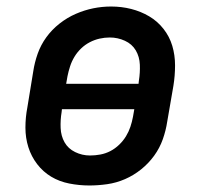

<svg xmlns="http://www.w3.org/2000/svg" viewBox="-20 -561 640 589"><path d="M254 8Q223 8 192.5 2Q162 -4 137 -19Q112 -34 94 -57.5Q76 -81 67 -109.5Q58 -138 58 -169.5Q58 -201 64 -232L82 -342Q86 -369 95.5 -396Q105 -423 122 -446.5Q139 -470 162.5 -488.5Q186 -507 212.5 -518.5Q239 -530 266 -535.5Q293 -541 321 -541Q353 -541 382.5 -533.5Q412 -526 437.5 -511Q463 -496 481.5 -472.5Q500 -449 508.5 -420.5Q517 -392 517 -360.5Q517 -329 512 -298L493 -188Q489 -161 479.5 -134Q470 -107 453 -83.5Q436 -60 413 -41.5Q390 -23 363.5 -11.5Q337 0 309 4Q281 8 254 8ZM183 -304H405L406 -313Q410 -338 409 -362.5Q408 -387 396.5 -406.5Q385 -426 363 -436Q341 -446 317 -446Q301 -446 285.5 -442.5Q270 -439 255.5 -431.5Q241 -424 229 -412.5Q217 -401 208.5 -387Q200 -373 195 -357.5Q190 -342 187 -327ZM256 -84Q272 -84 288 -87Q304 -90 318.5 -97.5Q333 -105 345.5 -117Q358 -129 366.5 -143Q375 -157 380 -172Q385 -187 388 -203L392 -226H170L169 -217Q165 -193 166 -168.5Q167 -144 178 -124.5Q189 -105 210.5 -94.5Q232 -84 256 -84Q256 -84 256 -84Q256 -84 256 -84Z"/></svg>

Font: Iosevka Slab SmBdExObl
Style: Regular
Weight: 600
Width: 7
Italic angle: -9°
Monospace: yes
Designer: Belleve Invis
Foundry: Belleve Invis
Version: Version 11.1.0; ttfautohint (v1.8.3)